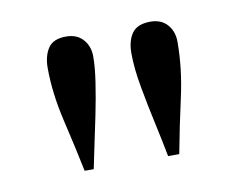

<svg xmlns="http://www.w3.org/2000/svg" viewBox="-43 -665 454 364"><g transform="rotate(-10 184.5 -483.5)"><path d="M309.6 -565.4Q309.6 -514.2 297.4 -459.5Q285.2 -404.8 275.9 -355H254.4Q249.5 -381.3 241.5 -418Q233.4 -454.6 226.6 -492.2Q219.7 -529.8 219.7 -559.1Q219.7 -583 230 -597.4Q240.2 -611.8 265.6 -611.8Q286.1 -611.8 297.9 -598.6Q309.6 -585.4 309.6 -565.4ZM147.5 -565.4Q147.5 -545.4 143.1 -516.1Q138.7 -486.8 132.3 -455.6Q126 -424.3 120.1 -397.5Q114.3 -370.6 111.3 -355H93.8Q84.5 -400.4 71.5 -455.6Q58.6 -510.7 58.6 -559.1Q58.6 -582 68.4 -596.9Q78.1 -611.8 103 -611.8Q124 -611.8 135.7 -598.6Q147.5 -585.4 147.5 -565.4Z"/></g></svg>

Font: Scheherazade New
Style: Regular
Weight: 400
Designer: SIL International
Foundry: SIL International
Version: Version 4.000